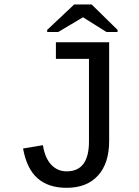

<svg xmlns="http://www.w3.org/2000/svg" viewBox="-20 -853 640 882"><path d="M481.4 -205.1Q481.4 -103 430.2 -46.6Q378.9 9.8 286.1 9.8Q202.6 9.8 152.8 -33.7Q103 -77.1 85.9 -170.9L177.2 -186Q186 -128.4 214.6 -97.2Q243.2 -65.9 286.6 -65.9Q388.7 -65.9 388.7 -203.1V-582.5H236.8V-658.7H481.4ZM520 -715.8V-706.1H468.8L361.8 -773.4H360.8L247.6 -706.1H196.8V-715.8L320.8 -832.5H400.9Z"/></svg>

Font: Liberation Mono
Style: Regular
Weight: 400
Monospace: yes
Designer: Steve Matteson
Foundry: Ascender Corporation
Version: Version 2.1.5